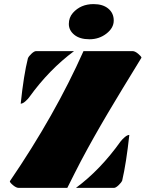

<svg xmlns="http://www.w3.org/2000/svg" viewBox="-20 -913 707 933"><path d="M80.6 -409.2Q95.2 -548.8 115.7 -629.9Q119.6 -639.6 133.1 -652.1Q146.5 -664.6 155.3 -664.6H339.8Q218.3 -574.2 123 -441.9Q117.7 -433.6 104.2 -421.4Q90.8 -409.2 80.6 -409.2ZM608.4 -257.3Q593.8 -121.6 573.7 -35.2Q569.3 -25.4 555.9 -12.7Q542.5 0 533.7 0H349.1Q467.8 -87.9 565.9 -225.6Q572.8 -234.9 585.7 -246.1Q598.6 -257.3 608.4 -257.3ZM27.8 -32.2Q247.6 -354.5 385.7 -664.6H624.5Q635.7 -664.6 650.9 -652.1Q666 -639.6 667.5 -632.8Q656.2 -614.3 621.6 -557.6Q586.9 -501 577.6 -485.6Q568.4 -470.2 540.3 -423.6Q512.2 -377 502.7 -360.8Q493.2 -344.7 470.2 -305.2Q447.3 -265.6 436.5 -246.1L405.8 -190.9Q386.2 -155.8 372.6 -129.2Q358.9 -102.5 341.6 -68.8Q324.2 -35.2 307.1 0H70.8Q59.1 0 43.5 -12.9Q27.8 -25.9 27.8 -32.2ZM334 -850.1Q372.1 -893.1 434.6 -893.1Q480 -893.1 506.3 -871.1Q532.7 -849.1 532.7 -813.2Q532.7 -777.3 497.3 -749.8Q461.9 -722.2 414.8 -722.2Q367.7 -722.2 341.1 -743.9Q314.5 -765.6 314.5 -796.6Q314.5 -827.6 334 -850.1Z"/></svg>

Font: Emblema One
Style: Regular
Weight: 400
Designer: Riccardo De Franceschi
Foundry: Riccardo De Franceschi
Version: Version 1.003